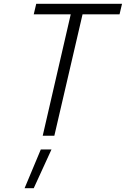

<svg xmlns="http://www.w3.org/2000/svg" viewBox="-20 -712 660 1007"><path d="M351 -637 204 0H265L413 -637H607L620 -692H170L157 -637ZM250 72 157 275H109L194 72Z"/></svg>

Font: RazerF5 Light
Style: Italic
Weight: 300
Foundry: Razer Inc.
Version: Version 2